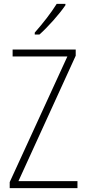

<svg xmlns="http://www.w3.org/2000/svg" viewBox="-20 -969 445 989"><path d="M317 -942V-949H272C242 -901 202 -850 159 -801V-791H183C226 -829 285 -895 317 -942ZM379 0V-36H75L370 -682V-714H45V-678H327L30 -31V0Z"/></svg>

Font: Noto Sans Tamil Condensed ExtraLight
Style: Regular
Weight: 200
Width: 3
Designer: Jelle Bosma - Monotype Design Team
Foundry: Monotype Imaging Inc.
Version: Version 2.004